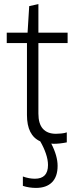

<svg xmlns="http://www.w3.org/2000/svg" viewBox="-20 -700 362 940"><path d="M156 220Q140 220 123.5 217.5Q107 215 92 210V164Q122 175 151 175Q215 175 215 108Q215 82 204.5 51.5Q194 21 177 -8Q112 -37 112 -137V-489H13V-540H115L123 -670L168 -680V-540H311V-489H168V-144Q168 -94 190 -69.5Q212 -45 254 -45Q265 -45 280.5 -46.5Q296 -48 307 -52V-3Q272 4 243 4Q240 4 237 3.5Q234 3 231 3Q262 63 262 112Q262 165 234.5 192.5Q207 220 156 220Z"/></svg>

Font: Encode Sans Compressed
Style: Light
Weight: 300
Designer: Pablo Impallari, Andres Torresi
Foundry: Pablo Impallari, Andres Torresi
Version: Version 1.000; ttfautohint (v1.00) -l 8 -r 50 -G 200 -x 14 -